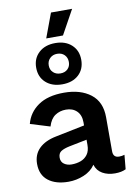

<svg xmlns="http://www.w3.org/2000/svg" viewBox="-105 -1052 785 1128"><g transform="rotate(-10 287.0 -488.5)"><path d="M357 -319Q357 -362 332.5 -386Q308 -410 268 -410Q231 -410 203 -391Q175 -372 162 -328L45 -364Q62 -430 119.5 -470Q177 -510 274 -510Q372 -510 432.5 -463.5Q493 -417 493 -325V-122Q493 -84 529 -84Q546 -84 561 -89L553 -4Q527 9 488 9Q445 9 413.5 -9Q382 -27 371 -63Q347 -27 302.5 -8.5Q258 10 211 10Q135 10 90.5 -24.5Q46 -59 46 -125Q46 -181 82 -216.5Q118 -252 185 -265L357 -300ZM183 -138Q183 -113 201.5 -100Q220 -87 246 -87Q275 -87 300 -96Q325 -105 341 -126.5Q357 -148 357 -184V-215L252 -194Q218 -187 200.5 -175.5Q183 -164 183 -138ZM274 -806Q335 -806 371.5 -772Q408 -738 408 -683Q408 -627 371.5 -593.5Q335 -560 274 -560Q213 -560 176 -593.5Q139 -627 139 -683Q139 -738 176 -772Q213 -806 274 -806ZM274 -742Q248 -742 231 -725.5Q214 -709 214 -683Q214 -657 231 -641Q248 -625 274 -625Q301 -625 317.5 -641Q334 -657 334 -683Q334 -709 317.5 -725.5Q301 -742 274 -742ZM227 -842 281 -987H407L327 -842Z"/></g></svg>

Font: Work Sans SemiBold
Style: Regular
Weight: 600
Designer: Wei Huang
Foundry: Wei Huang
Version: Version 2.010; ttfautohint (v1.8.3)